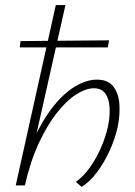

<svg xmlns="http://www.w3.org/2000/svg" viewBox="-20 -731 532 757"><path d="M302 6 279 -14Q309 -35 334.5 -71Q360 -107 378.5 -149.5Q397 -192 406 -234Q414 -273 412 -307.5Q410 -342 395 -362.5Q380 -383 350 -383Q319 -383 281 -359Q243 -335 205 -287Q167 -239 133.5 -167.5Q100 -96 78 0H53Q76 -103 112.5 -181.5Q149 -260 191 -312.5Q233 -365 277.5 -391Q322 -417 362 -417Q405 -417 426 -391Q447 -365 450.5 -322.5Q454 -280 444 -231Q434 -185 413 -138.5Q392 -92 364 -54Q336 -16 302 6ZM42 0 200 -711H238L78 0ZM405 -544H58L61 -569L410 -572Z"/></svg>

Font: Ysabeau Infant ExtraLight
Style: Italic
Weight: 250
Italic angle: -12°
Designer: Christian Thalmann (Catharsis Fonts)
Version: Version 2.001;gftools[0.9.30]; featfreeze: ss01,ss02,lnum